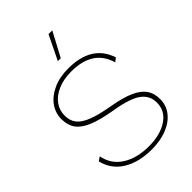

<svg xmlns="http://www.w3.org/2000/svg" viewBox="-259 -1002 1121 1121"><g transform="rotate(-45 301.5 -441.5)"><path d="M543 -519 520 -501Q498 -575 443 -610Q388 -645 300 -645Q237 -645 189.5 -624.5Q142 -604 116.5 -569Q91 -534 91 -490Q91 -449 112 -421Q133 -393 183 -373Q233 -353 321 -338Q407 -323 457.5 -300.5Q508 -278 531 -245Q554 -212 554 -163Q554 -113 523.5 -73.5Q493 -34 438 -12Q383 10 312 10Q206 10 134.5 -33.5Q63 -77 43 -160L68 -177Q83 -98 149 -56.5Q215 -15 313 -15Q406 -15 466 -54.5Q526 -94 526 -163Q526 -222 478 -256.5Q430 -291 314 -310Q219 -326 164.5 -349Q110 -372 86.5 -405.5Q63 -439 63 -489Q63 -538 91.5 -579Q120 -620 174 -645Q228 -670 300 -670Q494 -670 543 -519ZM392 -893 312 -743H288L361 -893Z"/></g></svg>

Font: Work Sans ExtraLight
Style: Regular
Weight: 280
Designer: Wei Huang
Foundry: Wei Huang
Version: Version 1.500